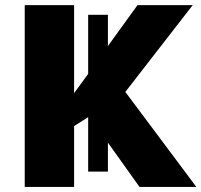

<svg xmlns="http://www.w3.org/2000/svg" viewBox="-20 -734 791 754"><path d="M751 0H527.8L403.8 -173.8V-60.1H326.2V-273.9L271 -238.8V0H77.1V-713.9H271V-368.2L326.2 -443.8V-675.8H403.8V-553.2L520 -713.9H736.8L472.2 -373Z"/></svg>

Font: Black Ops One [rus by aLiNcE]
Style: Regular
Weight: 400
Designer: James Grieshaber
Foundry: James Grieshaber
Version: Version 1.002;May 25, 2024;FontCreator 13.0.0.2680 64-bit